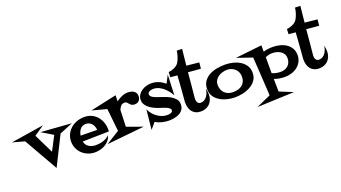

<svg xmlns="http://www.w3.org/2000/svg" viewBox="-210 -1684 4823 2719"><g transform="rotate(-20 2201.0 -325.0)"><path d="M759.8 -438.5 559.6 -356.4 339.8 83 50.8 -423.8 -129.9 -473.6 365.2 -551.8 213.9 -448.2 357.4 -155.3 468.8 -369.1 296.9 -472.7Z M1213.9 -177.7Q1213.9 -170.9 1213.4 -164.1Q1212.9 -157.2 1212.9 -150.4L815.4 -142.6Q828.1 -85 873 -57.6Q918 -30.3 974.6 -30.3Q1002 -30.3 1030.3 -34.2Q1058.6 -38.1 1085.9 -46.9Q1113.3 -55.7 1137.7 -69.8Q1162.1 -84 1181.6 -103.5Q1170.9 -62.5 1145.5 -31.2Q1120.1 0 1085.4 20.5Q1050.8 41 1010.3 51.3Q969.7 61.5 929.7 61.5Q875 61.5 825.7 42Q776.4 22.5 739.7 -11.7Q703.1 -45.9 681.6 -93.8Q660.2 -141.6 660.2 -198.2Q660.2 -257.8 684.6 -306.6Q709 -355.5 749 -390.1Q789.1 -424.8 841.8 -443.4Q894.5 -461.9 952.1 -461.9Q1012.7 -461.9 1061 -439.5Q1109.4 -417 1143.6 -377.9Q1177.7 -338.9 1195.8 -287.6Q1213.9 -236.3 1213.9 -177.7ZM1064.5 -227.5Q1062.5 -253.9 1053.7 -278.3Q1044.9 -302.7 1029.3 -321.3Q1013.7 -339.8 991.7 -351.1Q969.7 -362.3 940.4 -362.3Q911.1 -362.3 889.6 -351.6Q868.2 -340.8 853.5 -322.8Q838.9 -304.7 829.6 -280.8Q820.3 -256.8 815.4 -231.4Z M1779.3 -476.6Q1779.3 -436.5 1754.9 -410.6Q1730.5 -384.8 1689.5 -384.8Q1659.2 -384.8 1642.6 -396Q1626 -407.2 1614.7 -421.4Q1603.5 -435.5 1592.3 -446.8Q1581.1 -458 1560.5 -458Q1524.4 -458 1502.9 -435.1Q1481.4 -412.1 1470.7 -380.9Q1469.7 -378.9 1469.2 -362.3Q1468.8 -345.7 1467.8 -320.3Q1466.8 -294.9 1465.8 -264.6Q1464.8 -234.4 1463.9 -207Q1462.9 -179.7 1461.9 -158.7Q1460.9 -137.7 1460.9 -130.9L1698.2 -44.9L1133.8 12.7Q1184.6 -19.5 1235.4 -51.3Q1286.1 -83 1336.9 -114.3L1300.8 -455.1L1083 -513.7L1476.6 -599.6L1474.6 -509.8Q1515.6 -538.1 1559.1 -558.1Q1602.5 -578.1 1655.3 -578.1Q1672.9 -578.1 1691.4 -574.2Q1710 -570.3 1726.6 -562.5Q1743.2 -554.7 1755.9 -541.5Q1768.6 -528.3 1774.4 -509.8Q1779.3 -492.2 1779.3 -476.6Z M2301.8 -165Q2301.8 -116.2 2279.3 -85Q2256.8 -53.7 2222.7 -35.6Q2188.5 -17.6 2146.5 -10.3Q2104.5 -2.9 2065.4 -2.9Q2043 -2.9 2016.1 -6.3Q1989.3 -9.8 1962.9 -16.6Q1936.5 -23.4 1911.6 -33.2Q1886.7 -43 1867.2 -56.6L1788.1 36.1L1818.4 -262.7Q1835 -226.6 1860.8 -194.3Q1886.7 -162.1 1919.9 -137.7Q1953.1 -113.3 1991.2 -99.1Q2029.3 -85 2070.3 -85Q2081.1 -85 2095.2 -86.4Q2109.4 -87.9 2122.6 -92.8Q2135.7 -97.7 2144.5 -106.4Q2153.3 -115.2 2153.3 -129.9Q2153.3 -146.5 2135.7 -160.6Q2118.2 -174.8 2094.7 -185.1Q2071.3 -195.3 2047.9 -202.6Q2024.4 -210 2012.7 -213.9Q1979.5 -223.6 1939.9 -240.7Q1900.4 -257.8 1866.7 -281.7Q1833 -305.7 1810.5 -338.4Q1788.1 -371.1 1788.1 -414.1Q1788.1 -455.1 1808.1 -487.3Q1828.1 -519.5 1859.4 -541.5Q1890.6 -563.5 1929.2 -574.7Q1967.8 -585.9 2004.9 -585.9Q2063.5 -585.9 2115.7 -564.9Q2168 -543.9 2210.9 -504.9L2271.5 -622.1L2258.8 -313.5Q2241.2 -346.7 2214.8 -380.4Q2188.5 -414.1 2156.2 -441.4Q2124 -468.8 2086.9 -485.4Q2049.8 -502 2009.8 -502Q1998 -502 1982.9 -499.5Q1967.8 -497.1 1954.6 -491.2Q1941.4 -485.4 1932.1 -475.1Q1922.9 -464.8 1922.9 -449.2Q1922.9 -430.7 1937 -417Q1951.2 -403.3 1971.2 -393.1Q1991.2 -382.8 2012.2 -375.5Q2033.2 -368.2 2046.9 -364.3Q2082 -352.5 2126 -336.9Q2169.9 -321.3 2209 -298.8Q2248 -276.4 2274.9 -243.7Q2301.8 -210.9 2301.8 -165Z M2750 -630.9 2741.2 -539.1Q2693.4 -543 2646.5 -546.4Q2599.6 -549.8 2551.8 -554.7Q2543.9 -461.9 2535.2 -370.1Q2526.4 -278.3 2517.6 -185.5Q2517.6 -180.7 2516.6 -175.8Q2515.6 -170.9 2515.6 -166Q2515.6 -152.3 2518.6 -138.2Q2521.5 -124 2528.3 -112.8Q2535.2 -101.6 2546.4 -94.2Q2557.6 -86.9 2574.2 -86.9Q2606.4 -86.9 2630.9 -102.1Q2655.3 -117.2 2671.9 -140.6Q2688.5 -164.1 2698.2 -192.9Q2708 -221.7 2710.9 -250Q2722.7 -204.1 2722.7 -159.2Q2722.7 -116.2 2709 -81.5Q2695.3 -46.9 2670.9 -22Q2646.5 2.9 2612.3 16.6Q2578.1 30.3 2537.1 30.3Q2494.1 30.3 2461.9 15.6Q2429.7 1 2408.7 -24.9Q2387.7 -50.8 2377.4 -85.9Q2367.2 -121.1 2367.2 -161.1Q2367.2 -168.9 2367.2 -175.8Q2367.2 -182.6 2368.2 -190.4Q2376 -285.2 2383.3 -377.4Q2390.6 -469.7 2396.5 -564.5Q2370.1 -566.4 2344.2 -568.8Q2318.4 -571.3 2292 -574.2L2295.9 -651.4Q2316.4 -652.3 2338.9 -658.2Q2361.3 -664.1 2382.3 -673.8Q2403.3 -683.6 2421.4 -697.3Q2439.5 -710.9 2451.2 -728.5Q2461.9 -746.1 2471.2 -766.6Q2480.5 -787.1 2487.8 -809.6Q2495.1 -832 2500 -854Q2504.9 -876 2506.8 -896.5L2586.9 -894.5L2561.5 -650.4Z M3410.2 -236.3Q3410.2 -168.9 3376.5 -122.6Q3342.8 -76.2 3290.5 -47.4Q3238.3 -18.6 3176.8 -5.4Q3115.2 7.8 3059.6 7.8Q3004.9 7.8 2945.8 -5.9Q2886.7 -19.5 2837.4 -48.8Q2788.1 -78.1 2756.3 -124.5Q2724.6 -170.9 2724.6 -236.3Q2724.6 -307.6 2758.8 -354.5Q2793 -401.4 2845.2 -428.7Q2897.5 -456.1 2960.4 -466.8Q3023.4 -477.5 3082 -477.5Q3135.7 -477.5 3193.8 -463.9Q3252 -450.2 3300.3 -421.4Q3348.6 -392.6 3379.4 -346.7Q3410.2 -300.8 3410.2 -236.3ZM3249 -238.3Q3249 -273.4 3235.8 -302.7Q3222.7 -332 3199.7 -353.5Q3176.8 -375 3146.5 -386.7Q3116.2 -398.4 3082 -398.4Q3046.9 -398.4 3011.7 -388.2Q2976.6 -377.9 2948.2 -358.4Q2919.9 -338.9 2902.3 -309.1Q2884.8 -279.3 2884.8 -241.2Q2884.8 -203.1 2897 -171.9Q2909.2 -140.6 2932.1 -118.2Q2955.1 -95.7 2986.3 -83.5Q3017.6 -71.3 3055.7 -71.3Q3096.7 -71.3 3131.8 -80.6Q3167 -89.8 3193.4 -110.4Q3219.7 -130.9 3234.4 -162.6Q3249 -194.3 3249 -238.3Z M4093.8 -252.9Q4093.8 -198.2 4070.8 -155.3Q4047.9 -112.3 4010.3 -83Q3972.7 -53.7 3924.3 -38.1Q3876 -22.5 3825.2 -22.5Q3783.2 -22.5 3741.7 -28.8Q3700.2 -35.2 3661.1 -49.8L3664.1 140.6L3866.2 222.7L3308.6 245.1L3526.4 147.5Q3524.4 111.3 3522 66.9Q3519.5 22.5 3516.6 -25.4Q3513.7 -73.2 3510.7 -122.1Q3507.8 -170.9 3504.9 -216.8Q3498 -323.2 3491.2 -434.6L3259.8 -513.7L3659.2 -557.6V-461.9Q3728.5 -481.4 3798.8 -481.4Q3851.6 -481.4 3903.8 -468.8Q3956.1 -456.1 3998.5 -428.7Q4041 -401.4 4067.4 -357.9Q4093.8 -314.5 4093.8 -252.9ZM3945.3 -260.7Q3945.3 -298.8 3928.7 -325.2Q3912.1 -351.6 3885.7 -368.7Q3859.4 -385.7 3826.7 -393.6Q3793.9 -401.4 3761.7 -401.4Q3735.4 -401.4 3709.5 -395Q3683.6 -388.7 3660.2 -377.9V-137.7Q3688.5 -124 3722.7 -117.2Q3756.8 -110.4 3788.1 -110.4Q3822.3 -110.4 3851.1 -120.6Q3879.9 -130.9 3900.9 -150.4Q3921.9 -169.9 3933.6 -197.8Q3945.3 -225.6 3945.3 -260.7Z M4532.2 -630.9 4523.4 -539.1Q4475.6 -543 4428.7 -546.4Q4381.8 -549.8 4334 -554.7Q4326.2 -461.9 4317.4 -370.1Q4308.6 -278.3 4299.8 -185.5Q4299.8 -180.7 4298.8 -175.8Q4297.9 -170.9 4297.9 -166Q4297.9 -152.3 4300.8 -138.2Q4303.7 -124 4310.5 -112.8Q4317.4 -101.6 4328.6 -94.2Q4339.8 -86.9 4356.4 -86.9Q4388.7 -86.9 4413.1 -102.1Q4437.5 -117.2 4454.1 -140.6Q4470.7 -164.1 4480.5 -192.9Q4490.2 -221.7 4493.2 -250Q4504.9 -204.1 4504.9 -159.2Q4504.9 -116.2 4491.2 -81.5Q4477.5 -46.9 4453.1 -22Q4428.7 2.9 4394.5 16.6Q4360.4 30.3 4319.3 30.3Q4276.4 30.3 4244.1 15.6Q4211.9 1 4190.9 -24.9Q4169.9 -50.8 4159.7 -85.9Q4149.4 -121.1 4149.4 -161.1Q4149.4 -168.9 4149.4 -175.8Q4149.4 -182.6 4150.4 -190.4Q4158.2 -285.2 4165.5 -377.4Q4172.9 -469.7 4178.7 -564.5Q4152.3 -566.4 4126.5 -568.8Q4100.6 -571.3 4074.2 -574.2L4078.1 -651.4Q4098.6 -652.3 4121.1 -658.2Q4143.6 -664.1 4164.6 -673.8Q4185.5 -683.6 4203.6 -697.3Q4221.7 -710.9 4233.4 -728.5Q4244.1 -746.1 4253.4 -766.6Q4262.7 -787.1 4270 -809.6Q4277.3 -832 4282.2 -854Q4287.1 -876 4289.1 -896.5L4369.1 -894.5L4343.8 -650.4Z"/></g></svg>

Font: Fontdiner Swanky
Style: Regular
Weight: 400
Designer: Font Diner, Inc
Foundry: Font Diner, Inc
Version: Version 1.001